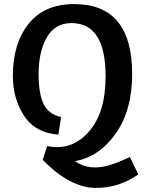

<svg xmlns="http://www.w3.org/2000/svg" viewBox="-20 -706 713 940"><path d="M616 63 657 148Q609 181 558.5 197.5Q508 214 447.5 214Q387 214 320.5 179Q254 144 189 76L211 9Q330 34 413.5 -59.5Q497 -153 497 -332Q497 -593 330 -593Q249 -593 209 -522.5Q169 -452 169 -344Q169 -248 193 -197.5Q217 -147 279 -133L266 -47Q153 -55 98 -139Q43 -223 43 -335Q43 -493 120 -589.5Q197 -686 344 -686Q627 -686 627 -343Q627 -166 546.5 -52Q466 62 347 83Q383 108 424 112.5Q465 117 509.5 104.5Q554 92 616 63Z"/></svg>

Font: Amaranth
Style: Regular
Weight: 400
Designer: Gesine Todt
Foundry: Gesine Todt
Version: Version 1.000